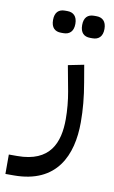

<svg xmlns="http://www.w3.org/2000/svg" viewBox="-146 -553 496 838"><g transform="rotate(10 102.5 -133.5)"><path d="M201 -409H212C238 -409 256 -424 256 -458C256 -492 238 -507 212 -507H201C174 -507 157 -492 157 -458C157 -424 174 -409 201 -409ZM72 -409H83C109 -409 127 -424 127 -458C127 -492 109 -507 83 -507H72C45 -507 28 -492 28 -458C28 -424 45 -409 72 -409ZM-60 240H-23C168 240 225 107 225 -39C225 -95 220 -150 209 -213L196 -289L126 -275L147 -162C154 -124 158 -80 158 -41C158 63 123 154 -23 154H-60Z"/></g></svg>

Font: IBM Plex Arabic
Style: Regular
Weight: 400
Designer: Mike Abbink, Paul van der Laan, Pieter van Rosmalen, Wael Morcos, Khajak Apelian
Foundry: Bold Monday
Version: Version 1.0